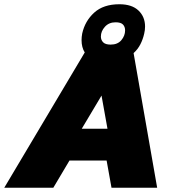

<svg xmlns="http://www.w3.org/2000/svg" viewBox="-57 -884 837 904"><path d="M-37 0 342 -637Q327 -661 327 -695Q327 -710 330 -726Q343 -785 386.5 -824.5Q430 -864 505 -864Q564 -864 595 -834.5Q626 -805 626 -759Q626 -751 625 -742.5Q624 -734 622 -726Q616 -699 604 -675.5Q592 -652 572 -634L683 0H468L445 -128H270L194 0ZM464 -674Q497 -674 514.5 -695Q532 -716 532 -741Q532 -758 522 -768.5Q512 -779 487 -779Q456 -779 437 -758Q418 -737 418 -712Q418 -696 428.5 -685Q439 -674 464 -674ZM328 -278H449L421 -434Z"/></svg>

Font: Kanit ExtraBold
Style: Italic
Weight: 800
Italic angle: -12°
Designer: Katatrad Team
Foundry: CadsonDemak
Version: Version 2.000; ttfautohint (v1.8.3)